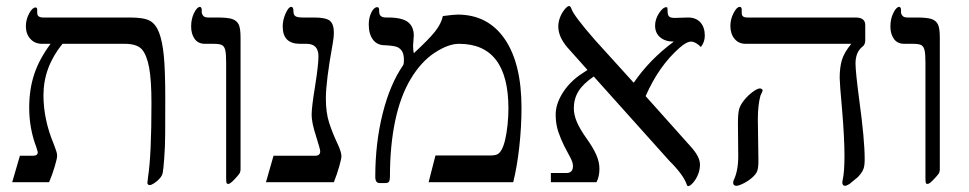

<svg xmlns="http://www.w3.org/2000/svg" viewBox="-20 -612 3255 645"><path d="M535.2 -279.8Q535.2 -207 534.9 -162.8Q534.7 -118.7 531.7 -80.1Q528.8 -41.5 526.6 -31.2Q524.4 -21 516.1 -12Q507.8 -2.9 498 3.4Q488.3 9.8 482.9 9.8Q480 9.8 477.5 7.8Q475.1 5.9 475.1 2.9L477.5 -18.6Q488.8 -90.3 488.8 -266.1Q488.8 -342.3 481 -384.8Q473.1 -427.2 456.8 -446Q440.4 -464.8 398.9 -464.8H189.9Q126 -386.2 126 -292Q126 -210.9 160.2 -128.9Q164.6 -116.7 168.2 -106.9Q171.9 -97.2 171.9 -88.9Q171.9 -79.6 163.8 -52.5Q155.8 -25.4 145 0H21L46.9 -88.9H91.8Q106.9 -88.9 106.9 -101.1L102.5 -116.2Q78.1 -179.7 78.1 -250Q78.1 -312 95 -362.8Q111.8 -413.6 149.9 -464.8H121.1Q97.2 -464.8 82 -481.4Q66.9 -498 66.9 -523.9Q66.9 -546.4 77.9 -566.7Q88.9 -586.9 99.1 -586.9Q105 -586.9 105 -580.1V-568.8Q105 -553.2 125 -553.2H417Q464.8 -553.2 484.4 -541.7Q503.9 -530.3 514.6 -502Q525.4 -473.6 530.3 -425.3Q535.2 -377 535.2 -279.8Z M788.1 -43.9Q788.1 -34.7 783.9 -28.3Q779.8 -22 766.4 -8.1Q752.9 5.9 747.1 5.9Q742.2 5.9 741 2.2Q739.7 -1.5 739.7 -14.2V-402.8Q739.7 -431.2 736.8 -443.4Q733.9 -455.6 726.3 -460.2Q718.8 -464.8 697.8 -464.8H668.9Q645.5 -464.8 633.8 -481.4Q622.1 -498 622.1 -522.9Q622.1 -548.8 632.1 -568.8Q642.1 -588.9 651.9 -588.9Q654.3 -588.9 656 -585.9Q657.7 -583 657.7 -580.1V-570.8Q657.7 -565.4 662.4 -559.3Q667 -553.2 679.7 -553.2H710Q745.6 -553.2 760.7 -547.9Q775.9 -542.5 782 -529.5Q788.1 -516.6 788.1 -485.8Z M1127 -86.9Q1127 -79.6 1119.9 -54Q1112.8 -28.3 1101.6 0H873.5L898.9 -88.9H1039.6Q1055.7 -88.9 1055.7 -104Q1055.7 -110.4 1041.5 -155.3Q1026.9 -200.2 1026.9 -226.1Q1026.9 -252.4 1038.6 -323.2Q1049.8 -394 1049.8 -422.9Q1049.8 -464.8 1009.8 -464.8H987.8Q929.7 -464.8 929.7 -522.9Q929.7 -544.9 939.5 -566.9Q949.2 -588.9 958.5 -588.9Q965.8 -588.9 965.8 -574.2Q965.8 -562 972.4 -557.6Q979 -553.2 997.6 -553.2H1034.7Q1075.2 -553.2 1088.4 -542Q1101.6 -530.8 1101.6 -502Q1101.6 -486.8 1097.7 -465.3Q1074.7 -339.4 1074.7 -280.8Q1074.7 -233.4 1085.9 -199Q1097.2 -164.6 1113.8 -129.4Q1127 -101.6 1127 -86.9Z M1731.9 -250Q1731.9 -185.1 1724.4 -117.7Q1716.8 -50.3 1704.1 0H1419.9L1442.9 -89.8H1627.9Q1644 -89.8 1651.6 -94Q1659.2 -98.1 1665.8 -110.4Q1672.4 -122.6 1677.2 -143.6Q1682.1 -164.6 1685.1 -193.1Q1688 -221.7 1688 -247.1Q1688 -464.8 1522 -464.8Q1485.8 -464.8 1439.9 -434.6Q1394 -404.3 1359.4 -346.2Q1324.7 -288.1 1307.4 -205.1Q1290 -122.1 1290 -20Q1290 -7.3 1287.1 -2.2Q1284.2 2.9 1274.9 2.9H1254.9Q1240.7 2.9 1240.7 -18.1Q1240.7 -131.8 1265.6 -231Q1290.5 -330.1 1335 -394Q1336.9 -398.9 1336.9 -411.1Q1336.9 -428.7 1331.1 -439Q1325.2 -449.2 1314.5 -453.9Q1303.7 -458.5 1272.9 -460Q1247.1 -460 1232.9 -478.8Q1218.8 -497.6 1218.8 -529.8Q1218.8 -552.2 1227.5 -570.1Q1236.3 -587.9 1247.1 -587.9Q1251 -587.9 1252.4 -585.2Q1253.9 -582.5 1253.9 -571.8Q1253.9 -553.2 1276.9 -553.2H1283.7Q1330.1 -553.2 1350.1 -538.1Q1370.1 -522.9 1370.1 -492.2L1367.7 -458Q1367.7 -444.3 1370.1 -433.1Q1421.4 -480.5 1441.9 -506.6Q1462.4 -532.7 1467.8 -558.1Q1505.4 -563 1517.1 -563Q1619.1 -563 1675.5 -481Q1731.9 -398.9 1731.9 -250Z M2347.7 -492.2Q2347.7 -470.7 2334.5 -454.1Q2316.4 -472.2 2301.8 -472.2Q2286.1 -472.2 2262.7 -451.2Q2193.4 -390.6 2148.9 -289.1L2300.8 -119.1Q2331.5 -85.4 2331.5 -59.1Q2331.5 -42.5 2325.2 -26.4Q2318.8 -10.3 2308.6 1.5Q2298.3 13.2 2292.5 13.2Q2288.6 13.2 2287.6 9.3Q2276.4 -24.4 2228.5 -71.8L1974.6 -355Q1939 -330.6 1923.3 -305.4Q1907.7 -280.3 1907.7 -248Q1907.7 -226.1 1918 -202.1Q1928.2 -178.2 1950.7 -146.5Q1972.7 -115.7 1983.2 -91.8Q1993.7 -67.9 1993.7 -44.9Q1993.7 -18.6 1983.9 0H1830.6V-30.8H1882.8Q1904.8 -30.8 1904.8 -54.2Q1904.8 -66.4 1895.8 -83Q1886.7 -99.6 1875.7 -121.1Q1864.7 -142.6 1855.7 -168.9Q1846.7 -195.3 1846.7 -227.1Q1846.7 -260.7 1868.4 -296.9Q1890.1 -333 1927.7 -359.9L1953.6 -377L1885.7 -453.1Q1855.5 -488.8 1855.5 -522.9Q1855.5 -539.1 1861.8 -554.7Q1868.2 -570.3 1877.4 -581.1Q1886.7 -591.8 1891.6 -591.8Q1896.5 -591.8 1899.9 -582Q1907.2 -559.6 1977.5 -479L2108.9 -334Q2162.1 -412.1 2243.7 -472.2Q2214.8 -472.2 2197.8 -486.6Q2180.7 -501 2180.7 -525.9Q2180.7 -547.4 2193.8 -567.6Q2207 -587.9 2218.8 -587.9Q2221.7 -587.9 2222.2 -585.2Q2222.7 -582.5 2222.7 -574.2Q2222.7 -562 2227.5 -556.9Q2232.4 -551.8 2246.6 -551.8L2291.5 -553.2Q2317.9 -553.2 2332.8 -536.9Q2347.7 -520.5 2347.7 -492.2Z M2886.7 -477.1Q2886.7 -461.4 2877 -455.1Q2854 -436.5 2854 -398.9Q2854 -371.1 2866.7 -274.9Q2884.8 -142.6 2884.8 -77.1Q2884.8 -56.2 2881.1 -45.7Q2877.4 -35.2 2870.4 -26.9Q2863.3 -18.6 2862.5 -17.8Q2861.8 -17.1 2861.3 -16.6Q2860.8 -16.1 2860.1 -15.6Q2859.4 -15.1 2834 5.9Q2823.7 12.2 2818.8 12.2Q2809.6 12.2 2809.6 0L2811 -8.3Q2816.9 -33.7 2816.9 -87.9Q2816.9 -147.9 2809.1 -240.7Q2800.8 -333 2800.8 -350.1Q2800.8 -384.8 2808.1 -409.9Q2815.4 -435.1 2839.8 -464.8H2484.9Q2461.4 -464.8 2447.5 -481.7Q2433.6 -498.5 2433.6 -524.9Q2433.6 -547.4 2444.3 -568.1Q2455.1 -588.9 2464.8 -588.9Q2471.7 -588.9 2471.7 -580.1V-568.8Q2471.7 -560.5 2476.1 -556.9Q2480.5 -553.2 2491.7 -553.2H2854Q2886.7 -553.2 2886.7 -527.8ZM2542 -308.1Q2542 -305.7 2534.7 -291Q2525.9 -258.8 2525.9 -211.9L2527.8 -71.8Q2527.8 -47.4 2523.4 -36.6Q2519 -25.9 2506.3 -14.9Q2493.7 -3.9 2477.5 4.2Q2461.4 12.2 2453.6 12.2Q2442.9 12.2 2442.9 1L2444.3 -5.9Q2460 -37.1 2460 -86.9L2459 -196.8Q2459 -230.5 2462.9 -244.9Q2466.8 -259.3 2479.5 -275.1Q2492.2 -291 2508.3 -303Q2524.4 -314.9 2532.7 -314.9Q2535.6 -314.9 2538.8 -313Q2542 -311 2542 -308.1Z M3137.2 -43.9Q3137.2 -34.7 3133.1 -28.3Q3128.9 -22 3115.5 -8.1Q3102.1 5.9 3096.2 5.9Q3091.3 5.9 3090.1 2.2Q3088.9 -1.5 3088.9 -14.2V-402.8Q3088.9 -431.2 3085.9 -443.4Q3083 -455.6 3075.4 -460.2Q3067.9 -464.8 3046.9 -464.8H3018.1Q2994.6 -464.8 2982.9 -481.4Q2971.2 -498 2971.2 -522.9Q2971.2 -548.8 2981.2 -568.8Q2991.2 -588.9 3001 -588.9Q3003.4 -588.9 3005.1 -585.9Q3006.8 -583 3006.8 -580.1V-570.8Q3006.8 -565.4 3011.5 -559.3Q3016.1 -553.2 3028.8 -553.2H3059.1Q3094.7 -553.2 3109.9 -547.9Q3125 -542.5 3131.1 -529.5Q3137.2 -516.6 3137.2 -485.8Z"/></svg>

Font: Liberation Serif
Style: Regular
Weight: 400
Designer: Steve Matteson
Foundry: Ascender Corporation
Version: Version 2.1.5